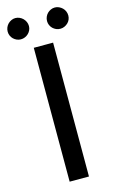

<svg xmlns="http://www.w3.org/2000/svg" viewBox="-154 -942 594 994"><g transform="rotate(-15 142.5 -445.5)"><path d="M0 0ZM193 0H89.5V-717.5H193ZM94.5 -833Q94.5 -821.5 89.8 -811.2Q85 -801 77.2 -793.5Q69.5 -786 59 -781.5Q48.5 -777 36.5 -777Q25.5 -777 15.2 -781.5Q5 -786 -2.8 -793.5Q-10.5 -801 -15 -811.2Q-19.5 -821.5 -19.5 -833Q-19.5 -845 -15 -855.5Q-10.5 -866 -2.8 -873.8Q5 -881.5 15.2 -886.2Q25.5 -891 36.5 -891Q48.5 -891 59 -886.2Q69.5 -881.5 77.2 -873.8Q85 -866 89.8 -855.5Q94.5 -845 94.5 -833ZM305.5 -833Q305.5 -821.5 301 -811.2Q296.5 -801 288.5 -793.5Q280.5 -786 270.2 -781.5Q260 -777 248.5 -777Q236.5 -777 226.2 -781.5Q216 -786 208.2 -793.5Q200.5 -801 196 -811.2Q191.5 -821.5 191.5 -833Q191.5 -845 196 -855.5Q200.5 -866 208.2 -873.8Q216 -881.5 226.2 -886.2Q236.5 -891 248.5 -891Q260 -891 270.2 -886.2Q280.5 -881.5 288.5 -873.8Q296.5 -866 301 -855.5Q305.5 -845 305.5 -833Z"/></g></svg>

Font: Lato Medium
Style: Regular
Weight: 500
Designer: Lukasz Dziedzic
Foundry: tyPoland Lukasz Dziedzic
Version: Version 2.006; 2014-01-15